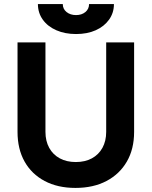

<svg xmlns="http://www.w3.org/2000/svg" viewBox="-20 -908 744 942"><path d="M350 14Q263 14 199 -20Q135 -54 100.5 -115.5Q66 -177 66 -261V-700H203V-261Q203 -216 221.5 -182.5Q240 -149 273.5 -131Q307 -113 352 -113Q397 -113 430.5 -131Q464 -149 482.5 -182.5Q501 -216 501 -261V-700H638V-261Q638 -177 602.5 -115.5Q567 -54 502.5 -20Q438 14 350 14ZM353 -741Q299 -741 256.5 -759.5Q214 -778 190 -811.5Q166 -845 166 -888H288Q288 -864 306.5 -849Q325 -834 353 -834Q381 -834 399 -849Q417 -864 417 -888H539Q539 -845 515 -811.5Q491 -778 449.5 -759.5Q408 -741 353 -741Z"/></svg>

Font: Figtree
Style: Bold
Weight: 700
Designer: Erik Kennedy
Foundry: Erik Kennedy
Version: Version 2.001;gftools[0.9.30]